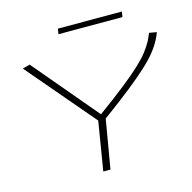

<svg xmlns="http://www.w3.org/2000/svg" viewBox="-122 -990 1115 1113"><g transform="rotate(-15 435.5 -434.0)"><path d="M362 0 410 -293 66 -697 110 -709 435 -324Q534 -396 599 -447.5Q664 -499 704 -536.5Q744 -574 767.5 -604.5Q791 -635 807 -665Q812 -676 817 -686.5Q822 -697 826 -708L871 -700Q864 -681 854 -661Q837 -628 811 -594.5Q785 -561 741 -520Q697 -479 628 -424Q559 -369 455 -293L405 0ZM317 -836 322 -868H706L701 -836Z"/></g></svg>

Font: Georama ExtraExtended ExtraLight
Style: Italic
Weight: 200
Width: 8
Italic angle: -9°
Designer: Jean-Baptiste Levee
Foundry: Production Type
Version: Version 1.000